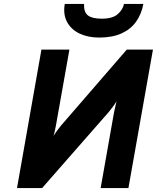

<svg xmlns="http://www.w3.org/2000/svg" viewBox="-20 -951 794 971"><path d="M66 0 189.5 -700H331L263 -317Q261.5 -309 258 -292.2Q254.5 -275.5 250.5 -264Q258 -276 270.5 -292.8Q283 -309.5 289 -316.5L621 -700H753.5L629.5 0H489L557 -384.5Q560 -397.5 563 -411Q566 -424.5 569.5 -439Q562.5 -426.5 549.5 -409.5Q536.5 -392.5 530 -384.5L193 0ZM481.5 -761Q425.5 -761 383 -781Q340.5 -801 319.5 -839.2Q298.5 -877.5 307.5 -931H405Q403.5 -889 425 -872.8Q446.5 -856.5 495 -856.5Q550 -856.5 576 -880Q602 -903.5 607 -931H705Q695.5 -879.5 668.2 -841.2Q641 -803 594.5 -782Q548 -761 481.5 -761Z"/></svg>

Font: Overpass ExtraBold
Style: Italic
Weight: 800
Italic angle: -10°
Designer: Delve Withrington, Dave Bailey, Thomas Jockin
Foundry: Delve Fonts LLC
Version: Version 4.000